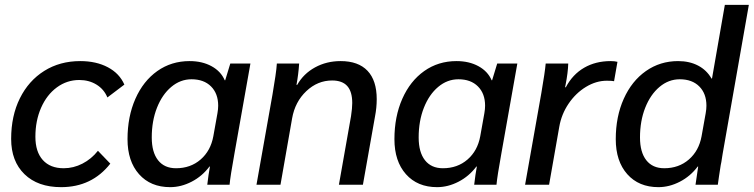

<svg xmlns="http://www.w3.org/2000/svg" viewBox="-20 -762 3109 792"><path d="M26 -189Q26 -284 62 -356.5Q98 -429 162.5 -469.5Q227 -510 311 -510Q377 -510 425 -484.5Q473 -459 493 -413L423 -360Q409 -394 378 -413Q347 -432 307 -432Q256 -432 214.5 -401.5Q173 -371 149.5 -317.5Q126 -264 126 -198Q126 -136 156.5 -102Q187 -68 243 -68Q283 -68 320 -87Q357 -106 384 -140L435 -87Q359 10 232 10Q136 10 81 -43.5Q26 -97 26 -189Z M506 -188Q506 -281 538.5 -354.5Q571 -428 629 -469Q687 -510 762 -510Q814 -510 852.5 -489Q891 -468 907 -431H909L930 -500H1013L947 -128Q930 -34 927 0H835Q840 -43 846 -75H844Q814 -35 770.5 -12.5Q727 10 682 10Q601 10 553.5 -43.5Q506 -97 506 -188ZM860 -200 877 -295Q880 -312 880 -326Q880 -376 850.5 -405.5Q821 -435 770 -435Q724 -435 686.5 -403.5Q649 -372 627.5 -317.5Q606 -263 606 -195Q606 -134 632 -101Q658 -68 706 -68Q766 -68 807.5 -104Q849 -140 860 -200Z M1104 -372Q1111 -413 1116 -447Q1121 -481 1122 -500H1214Q1211 -455 1203 -412H1206Q1232 -458 1279.5 -484Q1327 -510 1385 -510Q1458 -510 1496 -470Q1534 -430 1534 -353Q1534 -318 1527 -282L1477 0H1378L1428 -283Q1433 -316 1433 -337Q1433 -384 1412.5 -407Q1392 -430 1350 -430Q1290 -430 1243.5 -386Q1197 -342 1185 -274L1137 0H1038Z M1607 -188Q1607 -281 1639.5 -354.5Q1672 -428 1730 -469Q1788 -510 1863 -510Q1915 -510 1953.5 -489Q1992 -468 2008 -431H2010L2031 -500H2114L2048 -128Q2031 -34 2028 0H1936Q1941 -43 1947 -75H1945Q1915 -35 1871.5 -12.5Q1828 10 1783 10Q1702 10 1654.5 -43.5Q1607 -97 1607 -188ZM1961 -200 1978 -295Q1981 -312 1981 -326Q1981 -376 1951.5 -405.5Q1922 -435 1871 -435Q1825 -435 1787.5 -403.5Q1750 -372 1728.5 -317.5Q1707 -263 1707 -195Q1707 -134 1733 -101Q1759 -68 1807 -68Q1867 -68 1908.5 -104Q1950 -140 1961 -200Z M2213 -378Q2228 -465 2231 -500H2324Q2323 -463 2313 -412L2311 -402H2314Q2342 -455 2389.5 -482.5Q2437 -510 2499 -510Q2515 -510 2527 -507L2513 -427Q2506 -429 2483 -429Q2439 -429 2397 -403.5Q2355 -378 2325.5 -334.5Q2296 -291 2287 -239L2245 0H2146Z M2520 -188Q2520 -281 2553 -354.5Q2586 -428 2644.5 -469Q2703 -510 2777 -510Q2824 -510 2859.5 -491.5Q2895 -473 2915 -438H2917L2970 -742H3069L2961 -128Q2959 -118 2957.5 -106Q2956 -94 2953 -81Q2950 -61 2946 -35.5Q2942 -10 2941 0H2849L2860 -75H2858Q2828 -35 2784.5 -12.5Q2741 10 2696 10Q2615 10 2567.5 -43.5Q2520 -97 2520 -188ZM2874 -200 2891 -295Q2894 -312 2894 -326Q2894 -376 2864.5 -405.5Q2835 -435 2784 -435Q2738 -435 2700.5 -403.5Q2663 -372 2641.5 -317.5Q2620 -263 2620 -195Q2620 -134 2646 -101Q2672 -68 2720 -68Q2780 -68 2821.5 -104Q2863 -140 2874 -200Z"/></svg>

Font: Sarabun Medium
Style: Italic
Weight: 500
Italic angle: -10°
Designer: Suppakit Chalermlarp | Katatrad Co.,Ltd.
Foundry: Cadson Demak Co.,Ltd.
Version: Version 1.000; ttfautohint (v1.6)